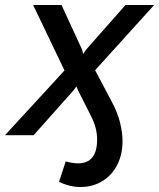

<svg xmlns="http://www.w3.org/2000/svg" viewBox="-76 -543 639 771"><path d="M246 208Q225 208 203 202.5Q181 197 161 187L188 105Q216 113 237 113Q314 113 314 17Q314 -30 289 -78L236 -183L231 -196L220 -181L59 0H-56L183 -260L57 -523H171L254 -343L258 -326L270 -344L428 -523H543L306 -261L371 -138Q395 -94 405.5 -53Q416 -12 416 24Q416 77 395 118.5Q374 160 335.5 184Q297 208 246 208Z"/></svg>

Font: Raleway SemiBold
Style: Italic
Weight: 600
Italic angle: -12°
Designer: Matt McInerney, Pablo Impallari, Rodrigo Fuenzalida
Foundry: Matt McInerney, Pablo Impallari, Rodrigo Fuenzalida
Version: Version 4.026